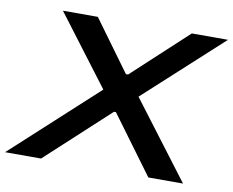

<svg xmlns="http://www.w3.org/2000/svg" viewBox="-83 -785 1072 883"><g transform="rotate(10 453.0 -343.5)"><path d="M-7 0 388 -362 142 -687H305L478 -450H488L744 -687H913L553 -358L824 0H662L463 -270H454L161 0Z"/></g></svg>

Font: Archivo Expanded Medium
Style: Italic
Weight: 500
Width: 7
Italic angle: -10°
Designer: Hector Gatti
Foundry: Omnibus-Type
Version: Version 2.001